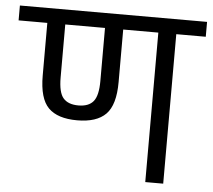

<svg xmlns="http://www.w3.org/2000/svg" viewBox="-58 -693 826 746"><g transform="rotate(5 355.0 -320.5)"><path d="M720 -641V-583H605V0H535V-583H398V-378Q398 -289 362 -252.5Q326 -216 250 -216Q174 -216 138 -252Q102 -288 102 -378V-583H-10V-641ZM327 -583H172V-376Q172 -318 191 -296Q210 -274 250 -274Q290 -274 308.5 -296.5Q327 -319 327 -376Z"/></g></svg>

Font: Biryani Light
Style: Regular
Weight: 300
Designer: Dan Reynolds and Mathieu Réguer
Foundry: Dan Reynolds and Mathieu Réguer
Version: Version 1.004; ttfautohint (v1.1) -l 5 -r 5 -G 72 -x 0 -D la